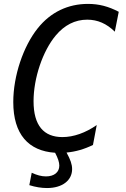

<svg xmlns="http://www.w3.org/2000/svg" viewBox="-20 -762 642 975"><path d="M422.9 -662.1C475.6 -662.1 521.5 -642.1 563 -601.1L583 -702.1C530.8 -729.5 482.4 -742.2 426.8 -742.2C325.7 -742.2 237.3 -700.7 171.4 -618.2C98.1 -526.4 47.4 -377 47.4 -243.7C47.4 -80.1 124.5 4.9 259.8 13.7C274.4 41.5 281.2 62 281.2 79.1C281.2 112.3 255.4 133.8 213.4 133.8C190.4 133.8 167 127.4 141.1 115.2L128.9 178.2C159.7 188 190.9 192.9 218.8 192.9C296.9 192.9 346.2 153.8 346.2 96.7C346.2 72.8 337.9 48.8 317.9 12.7C364.3 8.3 408.2 -4.4 452.1 -25.9L471.2 -127C414.1 -87.4 354 -65.9 296.9 -65.9C202.6 -65.9 150.4 -124 150.4 -248C150.4 -365.2 196.8 -502.9 263.2 -582C307.1 -634.3 360.4 -662.1 422.9 -662.1Z"/></svg>

Font: Hack
Style: Oblique
Weight: 400
Italic angle: -12°
Monospace: yes
Designer: Christopher Simpkins
Foundry: Christopher Simpkins
Version: Version 2.010